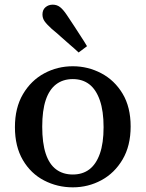

<svg xmlns="http://www.w3.org/2000/svg" viewBox="-20 -790 624 823"><path d="M292 13Q226 13 169 -16.5Q112 -46 78 -104Q44 -162 44 -245Q44 -328 78.5 -386.5Q113 -445 169.5 -475.5Q226 -506 292 -506Q357 -506 414 -476Q471 -446 505.5 -388.5Q540 -331 540 -248Q540 -165 505.5 -106.5Q471 -48 414.5 -17.5Q358 13 292 13ZM292 -42Q334 -42 363 -64Q392 -86 408 -131Q424 -176 424 -245Q424 -314 408 -360Q392 -406 363 -428.5Q334 -451 292 -451Q250 -451 220.5 -428.5Q191 -406 176 -361Q161 -316 161 -247Q161 -177 176 -131.5Q191 -86 220.5 -64Q250 -42 292 -42ZM353 -592 317 -565Q299 -582 280 -598Q261 -614 242 -631.5Q223 -649 202 -666Q180 -686 171 -699Q162 -712 162 -728Q162 -748 175 -759Q188 -770 206 -770Q224 -770 237.5 -759.5Q251 -749 267 -725Q283 -702 297.5 -679Q312 -656 326 -635Q340 -614 353 -592Z"/></svg>

Font: Source Serif 4 Medium
Style: Regular
Weight: 500
Designer: Frank Grießhammer
Foundry: Adobe Systems Incorporated
Version: Version 4.004;hotconv 1.0.116;makeotfexe 2.5.65601